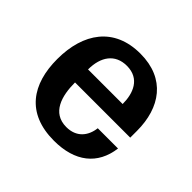

<svg xmlns="http://www.w3.org/2000/svg" viewBox="-133 -662 824 824"><g transform="rotate(45 279.5 -249.5)"><path d="M49 -244C49 -93 119 14 287 14C414 14 491 -47 505 -157H382C376 -105 344 -65 283 -65C196 -65 174 -146 174 -227H509V-268C509 -408 438 -513 285 -513C126 -513 49 -402 49 -244ZM174 -306C174 -383 210 -435 281 -435C360 -435 384 -370 384 -306Z"/></g></svg>

Font: Perun SemiBold
Style: Regular
Weight: 600
Foundry: Copyright (c) Stefan Peev, Context Ltd, 2016
Version: Version 1.089